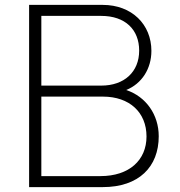

<svg xmlns="http://www.w3.org/2000/svg" viewBox="-20 -765 735 785"><path d="M99 0H400C548 0 629 -83 629 -208C629 -296 577 -370 496 -397C560 -423 599 -484 599 -557C599 -665 519 -745 400 -745H99ZM149 -45V-370H401C509 -370 579 -306 579 -207C579 -110 508 -45 391 -45ZM149 -415V-700H394C492 -700 549 -644 549 -558C549 -471 488 -415 394 -415Z"/></svg>

Font: Mluvka ExtraLight
Style: Regular
Weight: 200
Designer: Modified by Jiří Krblich, Original typeface by Gumpita Rahayu
Foundry: Gumpita Rahayu & Jiří Krblich
Version: Version 2.000;Glyphs 3.1.1 (3134)